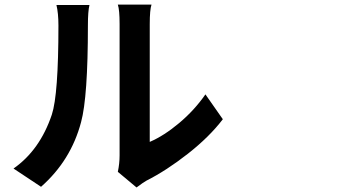

<svg xmlns="http://www.w3.org/2000/svg" viewBox="-20 -785 1540 852"><path d="M162.1 43.9 40 -37.1Q157.2 -119.1 210 -276.4Q239.3 -365.2 239.3 -671.9Q239.3 -726.6 230.5 -762.7H377Q370.1 -735.4 370.1 -672.9Q370.1 -354.5 339.8 -243.2Q294.9 -73.2 162.1 43.9ZM585.9 46.9 502.9 -22.5Q510.7 -59.6 510.7 -95.7V-678.7Q510.7 -741.2 502.9 -764.6H652.3Q644.5 -741.2 644.5 -677.7V-155.3Q708 -182.6 775.4 -239.3Q842.8 -295.9 891.6 -366.2L968.8 -255.9Q909.2 -177.7 814 -103Q718.8 -28.3 629.9 16.6Q617.2 23.4 585.9 46.9Z"/></svg>

Font: Bpmf Zihi Sans Bold
Style: Bold
Weight: 700
Foundry: But Ko
Version: Version 1.320